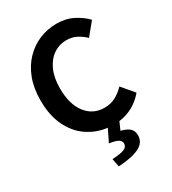

<svg xmlns="http://www.w3.org/2000/svg" viewBox="-239 -877 1135 1268"><g transform="rotate(-30 328.5 -243.0)"><path d="M284 268 272 206Q340 202 365 190.5Q390 179 390 154Q390 136 372 123.5Q354 111 303 104L349 11Q266 1 199 -45Q132 -91 93 -172Q54 -253 54 -367Q54 -459 81 -530.5Q108 -602 156 -652Q204 -702 266 -728Q328 -754 398 -754Q469 -754 524 -725.5Q579 -697 615 -659L538 -565Q510 -592 476.5 -609.5Q443 -627 401 -627Q345 -627 300.5 -596.5Q256 -566 230.5 -509Q205 -452 205 -372Q205 -251 257.5 -182.5Q310 -114 398 -114Q446 -114 483.5 -134.5Q521 -155 551 -187L629 -95Q552 -4 437 11L411 70Q453 80 475 99Q497 118 497 153Q497 209 441 236Q385 263 284 268Z"/></g></svg>

Font: Chiron Sans HK TT
Style: Bold
Weight: 700
Designer: Ryoko NISHIZUKA 西塚涼子 (kana, bopomofo & ideographs); Paul D. Hunt (Latin, Greek & Cyrillic); Sandoll Communications 산돌커뮤니
Foundry: Adobe
Version: Version 2.022;hotconv 1.0.109;makeotfexe 2.5.65596